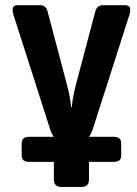

<svg xmlns="http://www.w3.org/2000/svg" viewBox="-20 -533 532 748"><path d="M32.7 -474.6Q20.5 -512.7 48.8 -512.7H136.2Q159.2 -512.7 165.5 -487.8L241.2 -201.7Q247.6 -177.7 251.7 -154.3Q255.9 -130.9 256.8 -116.2H259.8Q260.7 -130.9 264.9 -154.3Q269 -177.7 275.4 -201.7L351.1 -487.8Q357.4 -512.7 380.4 -512.7H467.8Q496.1 -512.7 483.9 -474.6L341.3 -29.3Q335.4 -10.7 326.7 0H422.9Q452.1 0 452.1 24.4V73.2Q452.1 97.7 422.9 97.7H326.7V166Q326.7 195.3 297.4 195.3H219.2Q189.9 195.3 189.9 166V97.7H93.8Q64.5 97.7 64.5 73.2V24.4Q64.5 0 93.8 0H189.9Q181.2 -10.7 175.3 -29.3Z"/></svg>

Font: Istok Web
Style: Bold
Weight: 700
Designer: Andrey V. Panov
Foundry: Andrey V. Panov
Version: Version 1.0.2g